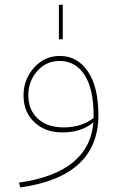

<svg xmlns="http://www.w3.org/2000/svg" viewBox="-20 -580 524 841"><path d="M255 -560V-408H238V-558ZM242 -335Q319 -335 365 -267Q411 -199 411 -76Q411 193 69 241L63 220Q371 176 389 -44Q337 0 254 0Q177 0 130 -45Q83 -90 83 -162Q83 -232 129 -283.5Q175 -335 242 -335ZM259 -22Q337 -22 390 -63V-74Q390 -190 350.5 -251.5Q311 -313 241 -313Q182 -313 143 -268.5Q104 -224 104 -163Q104 -99 145.5 -60.5Q187 -22 259 -22Z"/></svg>

Font: FiraGO Thin
Style: Regular
Weight: 100
Designer: bBox Type
Foundry: bBox Type GmbH
Version: Version 1.001;PS 001.001;hotconv 1.0.88;makeotf.lib2.5.64775